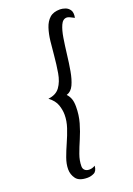

<svg xmlns="http://www.w3.org/2000/svg" viewBox="-154 -779 642 924"><g transform="rotate(-20 167.5 -316.5)"><path d="M127 87Q85 87 69 65.5Q53 44 53 17Q53 -10 64 -40.5Q75 -71 90 -104.5Q105 -138 116 -171Q127 -204 127 -236Q127 -261 118 -287Q109 -313 80 -335Q120 -339 139.5 -366Q159 -393 166 -434.5Q173 -476 177 -521Q180 -558 184 -593Q188 -628 197.5 -657Q207 -686 226 -703Q245 -720 279 -720Q291 -720 305.5 -715Q320 -710 329 -696.5Q338 -683 333 -657Q318 -665 310 -668.5Q302 -672 296 -672Q276 -672 265 -647.5Q254 -623 248 -585.5Q242 -548 237 -506Q232 -462 225 -422.5Q218 -383 205.5 -356Q193 -329 169 -322Q181 -309 186.5 -293.5Q192 -278 192 -254Q192 -211 181 -172.5Q170 -134 155 -99.5Q140 -65 129 -34.5Q118 -4 118 25Q118 38 126.5 45.5Q135 53 149 53Q165 53 179 44Q177 71 161 79Q145 87 127 87Z"/></g></svg>

Font: Dancing Script SemiBold
Style: Regular
Weight: 600
Designer: Pablo Impallari
Foundry: Pablo Impallari
Version: Version 2.001